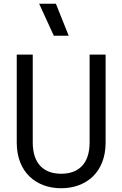

<svg xmlns="http://www.w3.org/2000/svg" viewBox="-20 -990 650 1020"><path d="M456 -700V-233C456 -121 398 -67 305 -67C212 -67 154 -121 154 -233V-700H69V-232C69 -76 171 10 305 10C439 10 541 -76 541 -232V-700ZM277 -970H188L266 -800H345Z"/></svg>

Font: Necto Mono
Style: Regular
Weight: 400
Designer: Marco Condello
Foundry: Collletttivo
Version: Version 1.300;Glyphs 3.2 (3217)